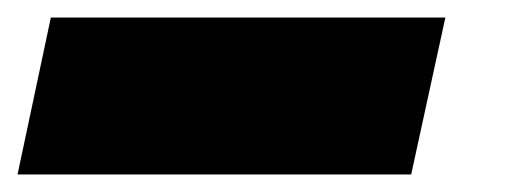

<svg xmlns="http://www.w3.org/2000/svg" viewBox="-97 -20 597 219"><path d="M-39 0H411L372 179H-77Z"/></svg>

Font: Prompt Black
Style: Italic
Weight: 900
Italic angle: -12°
Designer: Katatrad Team
Foundry: CadsonDemak
Version: Version 1.001